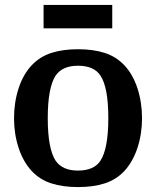

<svg xmlns="http://www.w3.org/2000/svg" viewBox="-20 -750 634 780"><path d="M557 -270Q557 -206 538.5 -149.5Q520 -93 485 -55Q452 -20 405.5 -5Q359 10 297 10Q235 10 188.5 -5Q142 -20 109 -55Q74 -93 55.5 -149.5Q37 -206 37 -270Q37 -334 55.5 -391Q74 -448 109 -485Q142 -520 188.5 -535Q235 -550 297 -550Q359 -550 405.5 -535Q452 -520 485 -485Q520 -448 538.5 -391Q557 -334 557 -270ZM206 -97Q220 -77 242.5 -67Q265 -57 297 -57Q329 -57 352 -67Q375 -77 388 -97Q420 -146 420 -270Q420 -333 412 -376Q404 -419 388 -443Q375 -463 352 -473Q329 -483 297 -483Q265 -483 242.5 -473Q220 -463 206 -443Q174 -394 174 -270Q174 -146 206 -97ZM157 -635V-730H436V-635Z"/></svg>

Font: Domine
Style: Regular
Weight: 400
Designer: Pablo Impallari, Rodrigo Fuenzalida, Brenda Gallo
Foundry: Pablo Impallari, Rodrigo Fuenzalida, Brenda Gallo
Version: Version 2.000;September 19, 2022;FontCreator 14.0.0.2877 64-